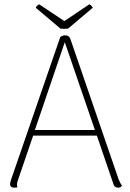

<svg xmlns="http://www.w3.org/2000/svg" viewBox="-20 -864 602 892"><path d="M547 -1Q539 8 530 8Q522 8 516 4.5Q510 1 508 -6L430 -234H134L64 -29Q59 -17 59 -8Q59 2 61 6Q55 8 45 8Q37 8 31.5 3Q26 -2 27 -10Q27 -15 29.5 -23Q32 -31 33 -34L260 -692Q271 -700 282 -700Q301 -700 307 -683L531 -31Q539 -11 547 -1ZM421 -260 281 -668 142 -260ZM278 -730Q267 -730 261 -731L146 -828Q151 -839 162 -844L279 -766L395 -844Q406 -839 411 -828L296 -731Q290 -730 278 -730Z"/></svg>

Font: Arima Madurai Thin
Style: Regular
Weight: 250
Designer: Joana Correia and Natanael Gama
Foundry: NDISCOVER
Version: Version 1.019; ttfautohint (v1.5) -l 7 -r 28 -G 50 -x 13 -D 